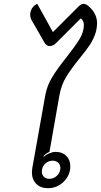

<svg xmlns="http://www.w3.org/2000/svg" viewBox="-20 -976 528 1005"><path d="M147 -74Q147 -80 149 -96L217 -477Q226 -528 254 -573.5Q282 -619 330 -679Q375 -736 397 -772.5Q419 -809 419 -846Q419 -867 403 -880L274 -751Q258 -735 241 -735Q224 -735 214 -751L144 -873Q138 -885 138 -898Q138 -917 148 -933Q158 -949 175 -956L257 -808L389 -940Q404 -956 418 -956Q423 -956 430 -953Q437 -950 441 -946Q464 -927 476 -904Q488 -881 488 -856Q488 -822 476 -791.5Q464 -761 447 -736.5Q430 -712 398 -672Q353 -617 327 -574.5Q301 -532 291 -477L239 -181Q222 -174 207 -159L209 -156Q222 -167 239 -174Q256 -181 272 -181Q306 -181 327 -160Q348 -139 348 -106Q348 -59 313.5 -25Q279 9 231 9Q192 9 169.5 -14Q147 -37 147 -74ZM296 -97Q296 -114 284.5 -124.5Q273 -135 255 -135Q232 -135 215.5 -118Q199 -101 199 -78Q199 -61 210 -50.5Q221 -40 239 -40Q262 -40 279 -57Q296 -74 296 -97Z"/></svg>

Font: K2D Light
Style: Italic
Weight: 300
Italic angle: -10°
Designer: Katatrad Aksorn Co.,Ltd.
Foundry: Cadson Demak Co.,Ltd.
Version: Version 1.000; ttfautohint (v1.6)